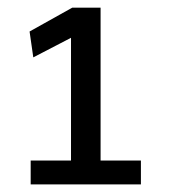

<svg xmlns="http://www.w3.org/2000/svg" viewBox="-20 -819 450 507"><path d="M61 -332V-395H167.5V-719.2L67.9 -667.5L58.1 -735.8L170.9 -798.8H245.6V-395H352.1V-332Z"/></svg>

Font: Lesson One Medium
Style: Regular
Weight: 500
Designer: But Ko, Victor Gaultney, Annie Olsen, Julie Remington, Don Collingsworth, Eric Hays, Becca Hirsbrunner
Version: Version 1.100